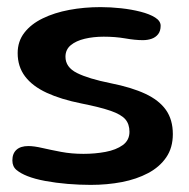

<svg xmlns="http://www.w3.org/2000/svg" viewBox="-20 -500 528 537"><path d="M233.8 17.1Q202.9 17.1 169.5 14.4Q136.1 11.6 106.5 6.1Q76.9 0.6 56.4 -7.6Q37.9 -14.9 26.3 -24.5Q14.6 -34.1 14.6 -51.3Q14.6 -70.8 26.1 -81.1Q37.5 -91.5 59.4 -91.5Q75.2 -91.5 98.4 -86.1Q121.6 -80.8 151 -75.2Q180.3 -69.7 213.5 -69.7Q245.8 -69.7 275.3 -75.2Q304.8 -80.8 323.4 -94.2Q342.1 -107.8 342.1 -131.4Q342.1 -153 330.4 -166.5Q318.7 -179.9 289.6 -190Q260.5 -200.1 207.8 -210.6Q150.3 -222.1 110.6 -240.5Q70.8 -258.9 50.1 -286.3Q29.4 -313.7 29.4 -351.5Q29.4 -384.4 48.2 -408.6Q66.9 -432.8 99.5 -448.6Q132.1 -464.5 173.8 -472.3Q215.4 -480.1 261.5 -480.1Q289.2 -480.1 318.6 -476.9Q348 -473.7 373.2 -467.2Q398.3 -460.8 413.8 -451.1Q429.3 -441.3 429.3 -428Q429.3 -413.4 422.3 -404.4Q415.3 -395.5 404.1 -391.6Q392.8 -387.7 379.6 -387.7Q357.8 -387.7 330.2 -392.6Q302.5 -397.4 270.1 -397.4Q241.5 -397.4 217 -391.6Q192.6 -385.8 177.8 -373.5Q163.1 -361.2 163.1 -341.3Q163.1 -312 195.2 -295.9Q227.2 -279.8 289.8 -267.2Q347.8 -255.7 386.2 -237.8Q424.7 -219.9 444.1 -192.6Q463.4 -165.2 463.4 -125.1Q463.4 -86.6 444.8 -59.7Q426.2 -32.7 394.2 -15.8Q362.2 1.2 321 9.2Q279.7 17.1 233.8 17.1Z"/></svg>

Font: Gluten Thin
Style: Regular
Weight: 100
Designer: Tyler Finck
Foundry: Etcetera Type Company
Version: Version 1.300